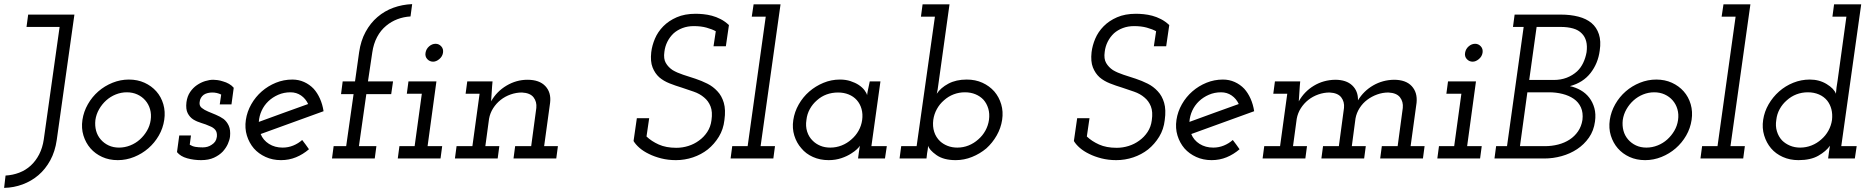

<svg xmlns="http://www.w3.org/2000/svg" viewBox="-44 -771 9078 934"><path d="M93 -700H318L232 -90Q224 -34 200.5 9Q177 52 143 81Q109 110 66 126Q23 142 -24 143L-17 83Q18 81 49.5 69Q81 57 105.5 34.5Q130 12 146.5 -20Q163 -52 169 -93L246 -640H85Z M357 -188Q363 -228 383.5 -264Q404 -300 434.5 -326.5Q465 -353 503.5 -368.5Q542 -384 583 -384Q625 -384 659 -368.5Q693 -353 716.5 -326.5Q740 -300 750.5 -264Q761 -228 755 -188Q749 -147 728.5 -111.5Q708 -76 677.5 -49.5Q647 -23 608.5 -7.5Q570 8 529 8Q487 8 453 -7.5Q419 -23 396 -49.5Q373 -76 362 -111.5Q351 -147 357 -188ZM420 -187Q417 -159 423.5 -135Q430 -111 446 -92.5Q462 -74 484.5 -63.5Q507 -53 535 -53Q563 -53 589.5 -63.5Q616 -74 636.5 -92.5Q657 -111 671 -135Q685 -159 689 -187Q693 -215 686 -239.5Q679 -264 663 -282.5Q647 -301 624 -311.5Q601 -322 573 -322Q545 -322 519 -311.5Q493 -301 472.5 -282.5Q452 -264 438 -239.5Q424 -215 420 -187Z M817 -31 828 -112H885L879 -67Q892 -59 907 -56.5Q922 -54 942 -54Q954 -54 965 -57Q976 -60 986 -67Q997 -74 1003 -83Q1009 -92 1011 -106Q1013 -127 1003.5 -139Q994 -151 975 -158Q958 -166 936 -172.5Q914 -179 896 -190Q879 -201 869 -220.5Q859 -240 863 -274Q867 -303 881 -323.5Q895 -344 914 -357Q933 -370 954 -376.5Q975 -383 993 -383Q1000 -383 1013 -381.5Q1026 -380 1041 -375Q1056 -371 1070 -363Q1084 -355 1093 -344L1082 -263H1025L1032 -311Q1022 -316 1011 -318.5Q1000 -321 989 -321Q978 -321 967 -318.5Q956 -316 947 -310Q939 -304 933.5 -295Q928 -286 927 -273Q925 -256 937.5 -246Q950 -236 968 -228.5Q986 -221 1006.5 -212.5Q1027 -204 1044 -192Q1060 -179 1069 -159Q1078 -139 1075 -107Q1073 -90 1064.5 -71Q1056 -52 1040 -34Q1023 -16 997 -4Q971 8 934 8Q899 8 866.5 -1Q834 -10 817 -31Z M1530 -230Q1453 -202 1377 -174.5Q1301 -147 1224 -119Q1236 -89 1264.5 -71Q1293 -53 1331 -53Q1358 -53 1382.5 -63Q1407 -73 1426 -90Q1435 -79 1443 -67.5Q1451 -56 1459 -45Q1430 -20 1396 -6Q1362 8 1323 8Q1282 8 1248 -7.5Q1214 -23 1191 -49Q1168 -76 1157 -111.5Q1146 -147 1152 -188Q1158 -228 1178.5 -264Q1199 -300 1229.5 -326.5Q1260 -353 1298 -368.5Q1336 -384 1378 -384Q1409 -384 1435.5 -372Q1462 -360 1482 -339Q1500 -319 1512.5 -291Q1525 -263 1530 -230ZM1369 -322Q1337 -322 1309.5 -310Q1282 -298 1261.5 -278.5Q1241 -259 1229 -233Q1217 -207 1215 -178Q1276 -200 1335.5 -222Q1395 -244 1455 -265Q1443 -291 1420.5 -306.5Q1398 -322 1369 -322Z M1579 -60H1640L1676 -313H1615L1623 -375H1683L1703 -517Q1711 -573 1734.5 -616Q1758 -659 1792 -688Q1827 -718 1870 -733.5Q1913 -749 1961 -751L1953 -691Q1919 -689 1889 -677.5Q1859 -666 1835 -646Q1808 -624 1790.5 -591Q1773 -558 1767 -516L1746 -375H1868L1859 -313H1738L1702 -60H1787L1779 0H1571Z M1899 -60H1973L2008 -315H1935L1943 -375H2079L2036 -60H2107L2099 0H1891ZM2026 -514Q2029 -533 2043.5 -545.5Q2058 -558 2075 -558Q2091 -558 2102.5 -545.5Q2114 -533 2111 -514Q2108 -496 2093 -483.5Q2078 -471 2063 -471Q2046 -471 2034.5 -483.5Q2023 -496 2026 -514Z M2462 -60H2540L2565 -246Q2568 -276 2551.5 -297.5Q2535 -319 2495 -321Q2467 -321 2440 -311.5Q2413 -302 2391.5 -285Q2370 -268 2355 -244.5Q2340 -221 2335 -193L2317 -60H2385L2377 0H2169L2177 -60H2254L2289 -315H2221L2229 -375H2352L2350 -353Q2348 -332 2347.5 -315.5Q2347 -299 2345 -278Q2372 -326 2420 -354.5Q2468 -383 2522 -383Q2580 -383 2609 -352Q2638 -321 2632 -271L2603 -60H2670L2662 0H2454Z M3038 -85 3054 -196H3114L3101 -107Q3125 -84 3160.5 -68Q3196 -52 3246 -52Q3276 -52 3304.5 -61Q3333 -70 3356 -87Q3380 -104 3396.5 -129Q3413 -154 3417 -186Q3423 -227 3412.5 -253.5Q3402 -280 3381 -297Q3360 -315 3331 -325Q3302 -335 3272 -345Q3242 -354 3213 -365.5Q3184 -377 3163 -395Q3142 -414 3130.5 -443Q3119 -472 3124 -517Q3128 -550 3142 -583Q3156 -616 3182.5 -643Q3209 -670 3248 -687Q3287 -704 3340 -704Q3357 -704 3377.5 -702Q3398 -700 3419 -694.5Q3440 -689 3461.5 -678Q3483 -667 3502 -649L3487 -546H3427L3438 -619Q3420 -629 3393 -636.5Q3366 -644 3331 -644Q3301 -644 3276 -634.5Q3251 -625 3233 -609Q3214 -591 3202.5 -568Q3191 -545 3188 -519Q3183 -485 3195 -464.5Q3207 -444 3228 -430Q3250 -417 3279 -407.5Q3308 -398 3339 -388Q3369 -378 3397 -364Q3425 -350 3446 -327Q3467 -305 3477 -271Q3487 -237 3480 -187Q3475 -142 3453 -106Q3431 -70 3399 -44Q3367 -19 3327 -5.5Q3287 8 3244 8Q3206 8 3172.5 -0.5Q3139 -9 3113 -22Q3086 -35 3067 -51.5Q3048 -68 3038 -85Z M3518 -60H3593L3681 -690H3613L3622 -750H3753L3656 -60H3726L3718 0H3510Z M3815 -187Q3821 -227 3841.5 -263Q3862 -299 3892.5 -325.5Q3923 -352 3961.5 -368Q4000 -384 4042 -384Q4070 -384 4093 -376.5Q4116 -369 4133 -358Q4151 -346 4161.5 -332Q4172 -318 4174 -308Q4176 -325 4180 -341.5Q4184 -358 4187 -375H4239L4195 -60H4270L4261 0H4130L4134 -30Q4135 -39 4136.5 -46.5Q4138 -54 4139 -62Q4135 -55 4124.5 -45Q4114 -35 4098 -25Q4077 -11 4048.5 -1.5Q4020 8 3987 8Q3945 8 3910.5 -7.5Q3876 -23 3854 -50Q3831 -76 3820 -111.5Q3809 -147 3815 -187ZM3879 -188Q3874 -157 3882.5 -130.5Q3891 -104 3910 -86Q3925 -71 3946.5 -62Q3968 -53 3995 -53Q4024 -53 4050.5 -63.5Q4077 -74 4098 -93Q4119 -111 4132.5 -135Q4146 -159 4150 -187Q4154 -216 4147 -241Q4140 -266 4124 -284Q4108 -302 4084.5 -311.5Q4061 -321 4033 -321Q4003 -321 3977 -311.5Q3951 -302 3930 -283Q3909 -265 3895.5 -240.5Q3882 -216 3879 -188Z M4463 0H4332L4340 -60H4415L4504 -690H4436L4444 -750H4575L4520 -355Q4519 -344 4517 -334Q4515 -324 4513 -315Q4532 -344 4569.5 -364Q4607 -384 4659 -384Q4701 -384 4735 -368.5Q4769 -353 4793 -326Q4816 -299 4826.5 -263.5Q4837 -228 4831 -188Q4825 -148 4804.5 -112Q4784 -76 4754 -49Q4723 -23 4684.5 -7.5Q4646 8 4605 8Q4546 8 4511 -17Q4476 -42 4471 -62Q4470 -53 4469 -43.5Q4468 -34 4466 -26ZM4767 -188Q4771 -218 4763.5 -243Q4756 -268 4740 -286Q4724 -303 4701 -312.5Q4678 -322 4650 -322Q4621 -322 4595 -312Q4569 -302 4548 -283Q4527 -265 4513.5 -240.5Q4500 -216 4496 -188Q4492 -156 4500.5 -129.5Q4509 -103 4529 -84Q4544 -70 4565.5 -61.5Q4587 -53 4613 -53Q4642 -53 4668 -63.5Q4694 -74 4715 -93Q4736 -111 4749.5 -135.5Q4763 -160 4767 -188Z M5180 -85 5196 -196H5256L5243 -107Q5267 -84 5302.5 -68Q5338 -52 5388 -52Q5418 -52 5446.5 -61Q5475 -70 5498 -87Q5522 -104 5538.5 -129Q5555 -154 5559 -186Q5565 -227 5554.5 -253.5Q5544 -280 5523 -297Q5502 -315 5473 -325Q5444 -335 5414 -345Q5384 -354 5355 -365.5Q5326 -377 5305 -395Q5284 -414 5272.5 -443Q5261 -472 5266 -517Q5270 -550 5284 -583Q5298 -616 5324.5 -643Q5351 -670 5390 -687Q5429 -704 5482 -704Q5499 -704 5519.5 -702Q5540 -700 5561 -694.5Q5582 -689 5603.5 -678Q5625 -667 5644 -649L5629 -546H5569L5580 -619Q5562 -629 5535 -636.5Q5508 -644 5473 -644Q5443 -644 5418 -634.5Q5393 -625 5375 -609Q5356 -591 5344.5 -568Q5333 -545 5330 -519Q5325 -485 5337 -464.5Q5349 -444 5370 -430Q5392 -417 5421 -407.5Q5450 -398 5481 -388Q5511 -378 5539 -364Q5567 -350 5588 -327Q5609 -305 5619 -271Q5629 -237 5622 -187Q5617 -142 5595 -106Q5573 -70 5541 -44Q5509 -19 5469 -5.5Q5429 8 5386 8Q5348 8 5314.5 -0.5Q5281 -9 5255 -22Q5228 -35 5209 -51.5Q5190 -68 5180 -85Z M6057 -230Q5980 -202 5904 -174.5Q5828 -147 5751 -119Q5763 -89 5791.5 -71Q5820 -53 5858 -53Q5885 -53 5909.5 -63Q5934 -73 5953 -90Q5962 -79 5970 -67.5Q5978 -56 5986 -45Q5957 -20 5923 -6Q5889 8 5850 8Q5809 8 5775 -7.5Q5741 -23 5718 -49Q5695 -76 5684 -111.5Q5673 -147 5679 -188Q5685 -228 5705.5 -264Q5726 -300 5756.5 -326.5Q5787 -353 5825 -368.5Q5863 -384 5905 -384Q5936 -384 5962.5 -372Q5989 -360 6009 -339Q6027 -319 6039.5 -291Q6052 -263 6057 -230ZM5896 -322Q5864 -322 5836.5 -310Q5809 -298 5788.5 -278.5Q5768 -259 5756 -233Q5744 -207 5742 -178Q5803 -200 5862.5 -222Q5922 -244 5982 -265Q5970 -291 5947.5 -306.5Q5925 -322 5896 -322Z M6678 -60H6755L6780 -246Q6783 -276 6766.5 -297.5Q6750 -319 6710 -321Q6682 -321 6655.5 -311.5Q6629 -302 6607 -285.5Q6585 -269 6570 -245.5Q6555 -222 6550 -195L6532 -60H6600L6592 0H6384L6392 -60H6469L6494 -246Q6497 -276 6480.5 -297.5Q6464 -319 6424 -321Q6396 -321 6369 -311.5Q6342 -302 6320.5 -285Q6299 -268 6284 -244.5Q6269 -221 6264 -193L6246 -60H6314L6306 0H6098L6106 -60H6183L6218 -315H6150L6158 -375H6281L6279 -353Q6277 -332 6276.5 -315.5Q6276 -299 6274 -278Q6301 -326 6347.5 -354Q6394 -382 6451 -383Q6505 -383 6534 -355.5Q6563 -328 6562 -283Q6590 -329 6636 -355.5Q6682 -382 6737 -383Q6795 -383 6823.5 -352Q6852 -321 6847 -271L6818 -60H6886L6878 0H6670Z M6956 -60H7030L7065 -315H6992L7000 -375H7136L7093 -60H7164L7156 0H6948ZM7083 -514Q7086 -533 7100.5 -545.5Q7115 -558 7132 -558Q7148 -558 7159.5 -545.5Q7171 -533 7168 -514Q7165 -496 7150 -483.5Q7135 -471 7120 -471Q7103 -471 7091.5 -483.5Q7080 -496 7083 -514Z M7234 -60H7287L7368 -640H7316L7324 -700H7549Q7596 -700 7634.5 -690Q7673 -680 7698 -659Q7723 -638 7734 -604.5Q7745 -571 7738 -525Q7730 -463 7693.5 -416Q7657 -369 7593 -352Q7621 -346 7645.5 -332Q7670 -318 7687 -296Q7704 -274 7712 -245Q7720 -216 7715 -180Q7709 -135 7685.5 -101.5Q7662 -68 7628 -45.5Q7594 -23 7552.5 -11.5Q7511 0 7469 0H7226ZM7386 -322 7350 -60H7471Q7505 -60 7536 -68Q7567 -76 7591.5 -92Q7616 -108 7632.5 -132Q7649 -156 7654 -188Q7658 -223 7646.5 -248.5Q7635 -274 7612 -290Q7589 -306 7557.5 -314Q7526 -322 7492 -322ZM7431 -640 7395 -382H7514Q7549 -382 7577.5 -393Q7606 -404 7628 -424Q7646 -441 7657.5 -465Q7669 -489 7674 -517Q7678 -548 7672 -570.5Q7666 -593 7651 -608Q7635 -625 7608.5 -632.5Q7582 -640 7548 -640Z M7787 -188Q7793 -228 7813.5 -264Q7834 -300 7864.5 -326.5Q7895 -353 7933.5 -368.5Q7972 -384 8013 -384Q8055 -384 8089 -368.5Q8123 -353 8146.5 -326.5Q8170 -300 8180.5 -264Q8191 -228 8185 -188Q8179 -147 8158.5 -111.5Q8138 -76 8107.5 -49.5Q8077 -23 8038.5 -7.5Q8000 8 7959 8Q7917 8 7883 -7.5Q7849 -23 7826 -49.5Q7803 -76 7792 -111.5Q7781 -147 7787 -188ZM7850 -187Q7847 -159 7853.5 -135Q7860 -111 7876 -92.5Q7892 -74 7914.5 -63.5Q7937 -53 7965 -53Q7993 -53 8019.5 -63.5Q8046 -74 8066.5 -92.5Q8087 -111 8101 -135Q8115 -159 8119 -187Q8123 -215 8116 -239.5Q8109 -264 8093 -282.5Q8077 -301 8054 -311.5Q8031 -322 8003 -322Q7975 -322 7949 -311.5Q7923 -301 7902.5 -282.5Q7882 -264 7868 -239.5Q7854 -215 7850 -187Z M8236 -60H8311L8399 -690H8331L8340 -750H8471L8374 -60H8444L8436 0H8228Z M8853 -30Q8854 -39 8855.5 -46.5Q8857 -54 8858 -62Q8839 -35 8801.5 -13.5Q8764 8 8705 8Q8663 8 8628.5 -7.5Q8594 -23 8571.5 -49.5Q8549 -76 8538 -112Q8527 -148 8533 -188Q8539 -228 8559.5 -263.5Q8580 -299 8610.5 -326Q8641 -353 8679.5 -368.5Q8718 -384 8760 -384Q8806 -384 8842 -362Q8878 -340 8887 -315Q8888 -329 8890 -346Q8892 -363 8895 -378L8938 -690H8870L8878 -750H9010L8913 -60H8988L8979 0H8849ZM8597 -188Q8592 -158 8600 -132Q8608 -106 8625 -88Q8641 -72 8663.5 -62.5Q8686 -53 8713 -53Q8742 -53 8768.5 -63.5Q8795 -74 8816 -93Q8837 -111 8850.5 -135.5Q8864 -160 8868 -188Q8871 -216 8865 -239.5Q8859 -263 8845 -281Q8829 -301 8804.5 -311.5Q8780 -322 8751 -322Q8721 -322 8695 -312Q8669 -302 8648 -283Q8627 -265 8613.5 -240.5Q8600 -216 8597 -188Z"/></svg>

Font: Josefin Slab SemiBold
Style: Italic
Weight: 600
Italic angle: -12°
Designer: Santiago Orozco
Foundry: Typemade
Version: Version 2.000